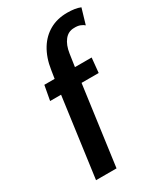

<svg xmlns="http://www.w3.org/2000/svg" viewBox="-202 -902 849 986"><g transform="rotate(-30 222.0 -409.5)"><path d="M65.5 0 129.5 -470H64.5L80.5 -557H141.5L149 -604.5Q154 -639 164.2 -668.5Q174.5 -698 189.5 -722.5Q218 -768.5 262.8 -793.8Q307.5 -819 367 -819Q390 -819 409.5 -816Q429 -813 444.5 -806.5L417.5 -715Q409 -723 394 -728.8Q379 -734.5 358 -733.5Q324 -733.5 302 -706Q280 -678.5 273 -631.5L262 -557H361L352.5 -470H251L187 0Z"/></g></svg>

Font: Merriweather Sans Medium
Style: Italic
Weight: 500
Italic angle: -7.5°
Designer: Eben Sorkin
Foundry: Eben Sorkin
Version: Version 2.001